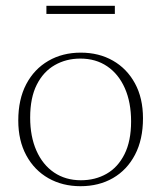

<svg xmlns="http://www.w3.org/2000/svg" viewBox="-20 -632 556 662"><path d="M259 -10.5Q308.5 -10.5 347.5 -32.8Q386.5 -55 409.2 -100.2Q432 -145.5 432 -213.5Q432 -279 410.5 -327.8Q389 -376.5 349.8 -403.2Q310.5 -430 257 -430Q208 -430 168.8 -407.5Q129.5 -385 106.8 -340Q84 -295 84 -226.5Q84 -161.5 105.5 -112.8Q127 -64 166.5 -37.2Q206 -10.5 259 -10.5ZM257.5 10Q195.5 10 147 -17.5Q98.5 -45 70.8 -96Q43 -147 43 -216.5Q43 -289.5 70.5 -341.8Q98 -394 146.8 -422.2Q195.5 -450.5 258.5 -450.5Q321 -450.5 369.2 -423Q417.5 -395.5 445.2 -344.8Q473 -294 473 -224Q473 -151 445.5 -98.5Q418 -46 369.5 -18Q321 10 257.5 10ZM140 -584V-612H376V-584Z"/></svg>

Font: Newsreader 16pt 16pt ExtraLight
Style: Regular
Weight: 250
Version: Version 1.003